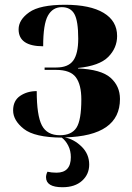

<svg xmlns="http://www.w3.org/2000/svg" viewBox="-20 -568 555 805"><path d="M242 217Q294 217 324 190Q354 163 354 122Q354 78 322.5 47Q291 16 252 8Q483 2 483 -153Q483 -207 443.5 -242Q404 -277 307 -281V-283Q397 -292 434 -329.5Q471 -367 471 -417Q471 -480 414.5 -514Q358 -548 253 -548Q147 -548 102.5 -516.5Q58 -485 58 -445Q58 -374 161 -374Q161 -467 181 -502.5Q201 -538 239 -538Q276 -538 292 -509Q308 -480 308 -406Q308 -343 287 -314Q266 -285 216 -285H167V-275H215Q275 -275 298 -244Q321 -213 321 -151Q321 -64 300.5 -32.5Q280 -1 231 -1Q177 -1 155.5 -42.5Q134 -84 134 -186Q94 -186 64.5 -166Q35 -146 35 -105Q35 -63 80 -27.5Q125 8 239 9Q255 21 266 42.5Q277 64 277 91Q277 156 217 156Q196 156 179 152Q173 164 173 175Q173 217 242 217Z"/></svg>

Font: Noto Serif Display SemiCondensed Extra
Style: Regular
Weight: 800
Width: 4
Designer: Monotype Design Team
Foundry: Monotype Imaging Inc.
Version: Version 1.900